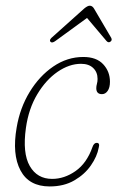

<svg xmlns="http://www.w3.org/2000/svg" viewBox="-20 -647 416 674"><path d="M264.5 -423Q223 -423 182 -394.8Q141 -366.5 110.8 -316Q80.5 -265.5 71 -198Q58.5 -109.5 84.5 -64.2Q110.5 -19 163 -19Q206 -19 245.2 -46.5Q284.5 -74 304.5 -130.5Q309.5 -145.5 319.5 -145.5Q331.5 -145.5 326.5 -128.5Q321 -98 299.2 -66.5Q277.5 -35 241 -13.8Q204.5 7.5 154.5 7.5Q81.5 7.5 51.8 -49Q22 -105.5 38.5 -199.5Q50 -268 84 -324Q118 -380 167 -413.5Q216 -447 272.5 -447Q318.5 -447 342.2 -421.5Q366 -396 366 -360Q366 -339.5 358 -328Q350 -316.5 338 -316.5Q318 -316.5 318 -337.5Q318 -344.5 320.2 -352.5Q322.5 -360.5 322.5 -370Q322.5 -393.5 307.2 -408.2Q292 -423 264.5 -423ZM175 -503.5Q163 -494.5 157.5 -500Q152 -505.5 160.5 -514L275.5 -617Q287.5 -627 295 -627Q304 -627 310 -617L370.5 -514Q375 -505 366.5 -500Q360 -496 353.5 -503.5L285.5 -584Z"/></svg>

Font: Fraunces 72pt SuperSoft Thin
Style: Italic
Weight: 100
Italic angle: -16°
Version: Version 1.000;[b76b70a41]